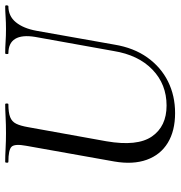

<svg xmlns="http://www.w3.org/2000/svg" viewBox="2 -666 678 721"><g transform="rotate(-90 340.5 -306.0)"><path d="M562 -513Q570 -562 554.5 -587.5Q539 -613 500 -613Q497 -613 497.5 -619Q498 -625 500 -625Q522 -625 544 -623.5Q566 -622 592 -622Q616 -622 638 -623.5Q660 -625 677 -625Q681 -625 680.5 -619Q680 -613 677 -613Q640 -613 617 -585Q594 -557 585 -508L533 -215Q521 -142 484.5 -91Q448 -40 394.5 -13.5Q341 13 276 13Q209 13 164 -14.5Q119 -42 100.5 -93.5Q82 -145 94 -215L153 -546Q161 -589 149.5 -601Q138 -613 93 -613Q89 -613 89.5 -619Q90 -625 92 -625Q115 -625 143 -623.5Q171 -622 200 -622Q233 -622 261 -623.5Q289 -625 309 -625Q312 -625 312 -619Q312 -613 309 -613Q278 -613 261 -606.5Q244 -600 236 -584Q228 -568 223 -539L170 -245Q150 -129 188 -74Q226 -19 304 -19Q384 -19 439 -72Q494 -125 509 -218Z"/></g></svg>

Font: Cormorant Medium
Style: Italic
Weight: 500
Italic angle: -10°
Designer: Christian Thalmann (Catharsis Fonts)
Foundry: Catharsis Fonts
Version: Version 4.000